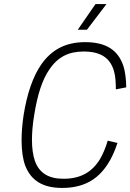

<svg xmlns="http://www.w3.org/2000/svg" viewBox="-20 -916 640 943"><path d="M362 -770H407L503 -896H449ZM285 7C388 7 459 -32 509 -110C528 -138 544 -175 557 -214L509 -225C500 -193 484 -156 472 -136C433 -71 376 -38 292 -38C221 -38 173 -64 151 -127C142 -154 137 -187 137 -229C137 -263 140 -304 148 -351C164 -452 188 -525 222 -574C264 -637 318 -663 391 -663C475 -663 522 -631 540 -566C547 -543 549 -509 549 -477L600 -487C600 -527 594 -568 586 -592C560 -670 501 -709 398 -709C301 -709 233 -671 183 -600C142 -541 113 -457 96 -351C89 -305 86 -263 86 -226C86 -177 92 -135 104 -102C132 -31 188 7 285 7Z"/></svg>

Font: Arthouse Owned Light
Style: Italic
Weight: 300
Italic angle: -10°
Designer: Jeremy Tribby
Foundry: Tribby Type
Version: Version 1.000;PS 001.000;hotconv 1.0.88;makeotf.lib2.5.64775